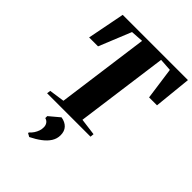

<svg xmlns="http://www.w3.org/2000/svg" viewBox="-289 -878 1310 1310"><g transform="rotate(45 366.5 -223.0)"><path d="M117 0 120.5 -26.5 232 -42.5 322.5 -711 231.5 -705 136.5 -472H50.5L103.5 -743H733L705.5 -472H629L596.5 -705L506 -711L415.5 -42.5L538.5 -26.5L536 0ZM217.5 284 218 277Q233 264.5 243.5 248.5Q254 232.5 260 215Q266 197.5 265.5 179.5Q265.5 161.5 256 147.5Q246.5 133.5 228 128.5V109.5L303 46.5Q342 53 363.5 76Q385 99 385 137Q385 171 367 199.5Q349 228 316.8 252.2Q284.5 276.5 242 297.5Z"/></g></svg>

Font: Merriweather 120pt Black
Style: Italic
Weight: 900
Italic angle: -7.8°
Version: Version 2.101